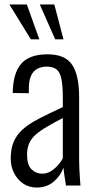

<svg xmlns="http://www.w3.org/2000/svg" viewBox="-20 -830 425 859"><path d="M144 9Q110 9 84 -8.5Q58 -26 43 -55.5Q28 -85 28 -120Q28 -164 41 -195Q54 -226 81 -250.5Q108 -275 153 -298.5Q198 -322 261 -351V-392Q261 -445 255 -475.5Q249 -506 233.5 -519Q218 -532 189 -532Q167 -532 148.5 -523Q130 -514 119.5 -492.5Q109 -471 109 -433V-413L37 -414Q38 -502 74.5 -544.5Q111 -587 193 -587Q271 -587 302.5 -540.5Q334 -494 334 -396V-115Q334 -100 335 -76.5Q336 -53 337.5 -32Q339 -11 340 0H275Q272 -19 268.5 -42.5Q265 -66 264 -80Q252 -45 221 -18Q190 9 144 9ZM168 -53Q190 -53 207.5 -64Q225 -75 239 -90.5Q253 -106 261 -122V-302Q219 -280 188.5 -262Q158 -244 139 -227Q120 -210 110.5 -188.5Q101 -167 101 -138Q101 -92 121 -72.5Q141 -53 168 -53ZM118 -654 22 -810H100L156 -654ZM227 -654 158 -810H223L264 -654Z"/></svg>

Font: Oswald Light
Style: Regular
Weight: 300
Designer: Vernon Adams
Foundry: Vernon Adams
Version: Version 4.103;gftools[0.9.33.dev8+g029e19f]